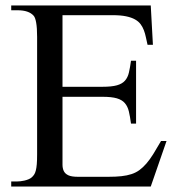

<svg xmlns="http://www.w3.org/2000/svg" viewBox="-20 -682 651 702"><path d="M531.2 0H21V-18.6H43.9Q48.3 -18.6 54.9 -19.3Q61.5 -20 69.1 -21.7Q76.7 -23.4 84 -26.4Q91.3 -29.3 96.2 -33.7Q101.1 -38.1 104.7 -43.5Q108.4 -48.8 110.8 -58.1Q113.3 -67.4 114.5 -81.5Q115.7 -95.7 115.7 -117.7V-547.4Q115.7 -579.6 112.3 -598.9Q108.9 -618.2 103 -624.5Q85.4 -644.5 43.9 -644.5H21V-662.1H531.2L539.1 -518.1H519.5Q516.1 -532.2 513.4 -545.7Q510.7 -559.1 506.1 -571.3Q501.5 -583.5 494.1 -593.5Q486.8 -603.5 473.9 -610.8Q460.9 -618.2 441.2 -622.3Q421.4 -626.5 392.1 -626.5H208.5V-364.7H354.5Q388.2 -364.7 407.5 -370.1Q426.8 -375.5 437 -387.2Q447.3 -398.9 451.4 -417Q455.6 -435.1 459 -460H477.5V-230H459Q455.6 -255.9 451.2 -274.4Q446.8 -293 436.5 -304.9Q426.3 -316.9 407.2 -322.5Q388.2 -328.1 354.5 -328.1H208.5V-80.1Q208.5 -66.9 213.1 -56.9Q217.8 -46.9 229.5 -41.3Q241.2 -35.6 264.6 -35.6H376.5Q403.3 -35.6 423.8 -37.8Q444.3 -40 460.7 -45.4Q477.1 -50.8 490 -60.3Q502.9 -69.8 515.4 -84.2Q527.8 -98.6 540.5 -118.9Q553.2 -139.2 568.8 -166.5H588.9Z"/></svg>

Font: Doulos SIL
Style: Regular
Weight: 400
Designer: Walt Agee, Victor Gaultney, Peter Martin, Debbi Hosken
Foundry: SIL International
Version: Version 4.110; 2011; Maintenance release